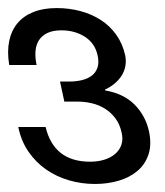

<svg xmlns="http://www.w3.org/2000/svg" viewBox="-56 -729 409 476"><path d="M116.7 -526.9Q133.3 -526.9 147.7 -530.5Q162.1 -534.2 171.9 -541.7Q181.6 -549.3 185.8 -561.8Q189.9 -574.2 186 -591.8Q179.2 -622.1 154.3 -637.9Q129.4 -653.8 96.2 -653.8Q75.2 -653.8 61.5 -647.2Q47.9 -640.6 40.5 -629.2Q33.2 -617.7 32 -602.1Q30.8 -586.4 34.7 -567.9H-33.2Q-38.6 -601.1 -33.2 -627.2Q-27.8 -653.3 -12.7 -671.4Q2.4 -689.5 26.9 -699.2Q51.3 -709 84.5 -709Q115.7 -709 143.8 -701.4Q171.9 -693.8 194.3 -679.2Q216.8 -664.6 232.4 -642.6Q248 -620.6 254.4 -591.8Q257.3 -577.1 254.6 -564.2Q252 -551.3 244.9 -540.5Q237.8 -529.8 227.3 -521.2Q216.8 -512.7 204.1 -506.8L204.6 -504.9Q251.5 -496.6 278.3 -469Q305.2 -441.4 313.5 -402.8Q320.3 -370.1 312 -345.7Q303.7 -321.3 284.7 -305.2Q265.6 -289.1 238.3 -281Q210.9 -272.9 179.2 -272.9Q146 -272.9 115 -282Q84 -291 58.6 -308.6Q33.2 -326.2 14.9 -352.5Q-3.4 -378.9 -10.7 -414.1H57.1Q77.6 -328.1 167.5 -328.1Q186.5 -328.1 202.4 -333Q218.3 -337.9 229.2 -347.2Q240.2 -356.4 244.9 -369.9Q249.5 -383.3 245.6 -399.9Q241.2 -420.9 230.2 -435.5Q219.2 -450.2 204.3 -459.5Q189.5 -468.8 171.9 -472.9Q154.3 -477.1 136.7 -477.1H103.5L92.8 -526.9Z"/></svg>

Font: XB Khoramshahr
Style: Oblique
Weight: 400
Italic angle: 12°
Designer: Behnam
Foundry: Irmug
Version: Version 8.005 2009